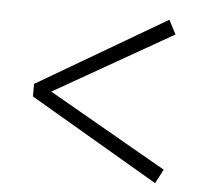

<svg xmlns="http://www.w3.org/2000/svg" viewBox="-44 -671 661 624"><g transform="rotate(5 286.5 -358.5)"><path d="M64 -338 484 -92 508 -138 122 -359 508 -579 484 -625 64 -379Z"/></g></svg>

Font: Kiri Minchoo Light
Style: Regular
Weight: 300
Designer: Ryoko NISHIZUKA 西塚涼子 (kana & ideographs); Frank Grießhammer (Latin, Greek & Cyrillic);
akenotsuki.com/eyeben/fonts/ (U+
Foundry: Adobe
akenotsuki.com/eyeben/fonts/
Version: Version 4.002;hotconv 1.0.119;makeotfexe 2.5.65604